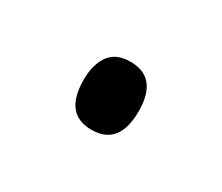

<svg xmlns="http://www.w3.org/2000/svg" viewBox="-38 -464 280 242"><g transform="rotate(30 101.5 -343.5)"><path d="M62 -344Q62 -366 71.5 -379.5Q81 -393 102 -393Q142 -393 142 -344Q142 -294 102 -294Q62 -294 62 -344Z"/></g></svg>

Font: Noto Sans ExtraCondensed Light
Style: Regular
Weight: 300
Width: 2
Designer: Monotype Design Team
Foundry: Monotype Imaging Inc.
Version: Version 2.013; ttfautohint (v1.8.4.7-5d5b)